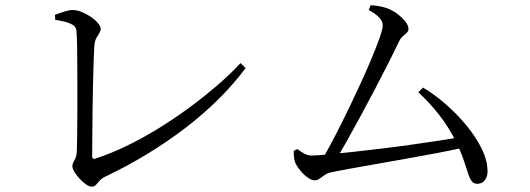

<svg xmlns="http://www.w3.org/2000/svg" viewBox="-20 -714 2000 724"><path d="M187.2 -658.1Q204.8 -664.8 223.3 -670.6Q241.8 -676.3 254.8 -676.3Q269.9 -676.3 288.1 -668.9Q306.2 -661.6 322.7 -650.3Q339.2 -639.1 349.4 -626.8Q359.7 -614.6 359.7 -605.5Q359.7 -597.6 354.6 -589.4Q349.4 -581.3 343.7 -571.2Q338 -561.2 336 -544.6Q334.8 -528 333.3 -489.2Q331.9 -450.4 330.8 -399.6Q329.7 -348.7 329 -295.7Q328.4 -242.6 328 -197.3Q327.6 -152 327.6 -124.3Q327.6 -113 337.9 -115.4Q392.3 -132.7 451.6 -161Q510.8 -189.2 570.6 -225.6Q630.4 -262 687.3 -303.5Q744.2 -345.1 795.4 -388.8Q846.6 -432.5 887 -476.2L906.1 -457.1Q813.8 -333.9 676.4 -229.5Q538.9 -125.1 378.7 -48.8Q363.2 -41.6 355.7 -32.5Q348.2 -23.5 341.9 -16.9Q335.7 -10.2 325.4 -10.2Q316.5 -10.2 304 -19Q291.4 -27.8 279.8 -40.5Q268.1 -53.3 260.5 -66.1Q252.9 -78.9 252.9 -87Q252.9 -97.6 261.3 -110.7Q269.6 -123.9 269.9 -150.8Q270.3 -166.3 270.9 -199.6Q271.5 -232.9 271.6 -277Q271.7 -321.2 271.7 -368.7Q271.7 -416.2 271.5 -461.4Q271.3 -506.6 270.7 -542.1Q270.1 -577.6 268.3 -596.6Q268.1 -605.8 262.3 -613.2Q256.5 -620.7 239.7 -627.3Q222.9 -633.9 188.2 -639.2Z M1370.5 -676.2 1377.7 -694.3Q1392.5 -693.5 1408.3 -690.9Q1424.1 -688.3 1435.3 -684.3Q1455.5 -678 1475.1 -664Q1494.7 -650 1507.5 -634.1Q1520.3 -618.2 1520.3 -605.1Q1520.3 -596.8 1514 -590.6Q1507.8 -584.3 1499.5 -577.6Q1491.2 -570.9 1485.7 -559.5Q1470.7 -528.3 1447.7 -482.4Q1424.7 -436.5 1397.2 -384.2Q1369.7 -331.9 1341.4 -279.3Q1313.1 -226.7 1287.1 -180.6Q1261.1 -134.5 1240.6 -102.4H1188.3Q1205.3 -129.1 1228.6 -173Q1252 -216.9 1278.4 -270.6Q1304.9 -324.3 1330.7 -379.9Q1356.6 -435.5 1377.5 -484.9Q1398.5 -534.4 1410.9 -569.7Q1423.2 -605 1423.2 -618.3Q1423.2 -634.6 1409.4 -648.6Q1395.5 -662.6 1370.5 -676.2ZM1557.4 -366.2 1575.3 -383.7Q1618.1 -358.4 1660.9 -321Q1703.6 -283.6 1739.3 -240.4Q1775 -197.1 1796.7 -152.6Q1818.4 -108.1 1818.4 -67.5Q1818.4 -47.2 1807.8 -34Q1797.3 -20.9 1779.5 -20.9Q1766.7 -20.9 1759 -30.7Q1751.3 -40.5 1744.9 -60.4Q1738.5 -80.2 1728.6 -110Q1718.7 -139.8 1699.9 -178.7Q1674.4 -231 1637.9 -278.3Q1601.3 -325.6 1557.4 -366.2ZM1088.1 -145.3 1101.3 -152.1Q1116.5 -140.2 1129.2 -133.8Q1141.8 -127.5 1155.3 -127.5Q1169.4 -127.5 1207.2 -130.8Q1245.1 -134.1 1297.7 -139.8Q1350.3 -145.5 1410.2 -152.6Q1470.2 -159.8 1529.5 -168.2Q1588.8 -176.6 1640 -184.4Q1691.2 -192.3 1725.1 -198.7L1733.5 -158.6Q1691.2 -148.9 1635.7 -138.3Q1580.3 -127.7 1520.4 -117.1Q1460.6 -106.4 1403.8 -96.4Q1347.1 -86.4 1300.3 -78Q1253.5 -69.5 1224.6 -63.3Q1214.3 -61.1 1204.2 -53.9Q1194 -46.6 1185.1 -40.3Q1176.1 -34 1167.3 -34Q1157.3 -34 1145.5 -41.1Q1133.6 -48.2 1122.4 -59.7Q1111.2 -71.3 1102.8 -83.6Q1094.3 -96 1091.2 -107.3Q1088.8 -117.2 1088.1 -126.2Q1087.5 -135.2 1088.1 -145.3Z"/></svg>

Font: Noto Serif HK
Style: Regular
Weight: 200
Designer: Ryoko NISHIZUKA 西塚涼子 (kana & ideographs); Frank Grießhammer (Latin, Greek & Cyrillic); Wenlong ZHANG 张文龙 (bopomofo); San
Foundry: Adobe
Version: Version 2.001;hotconv 1.1.0;makeotfexe 2.6.0